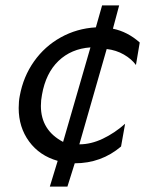

<svg xmlns="http://www.w3.org/2000/svg" viewBox="-20 -725 536 709"><path d="M131 -334Q131 -355 135 -375Q149 -455 196 -500Q243 -545 314 -550L213 -201Q131 -244 131 -334ZM397 -619 420 -705H357L334 -624Q264 -620 204.5 -587Q145 -554 105.5 -498Q66 -442 53 -371Q49 -351 49 -326Q49 -255 87.5 -202.5Q126 -150 193 -131L164 -36H229L256 -122Q354 -122 427 -184L442 -268Q404 -234 360 -213Q316 -192 273 -192L374 -544Q409 -540 437.5 -523.5Q466 -507 482 -485L496 -568Q451 -608 397 -619Z"/></svg>

Font: Geom Light
Style: Italic
Weight: 300
Italic angle: -10°
Version: Version 1.102